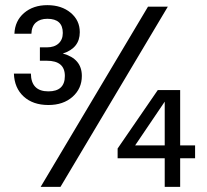

<svg xmlns="http://www.w3.org/2000/svg" viewBox="-20 -726 804 746"><path d="M168 -318Q108 -318 72 -351Q36 -384 34 -440H100Q101 -371 168 -371Q232 -371 232 -431Q232 -490 162 -490H135V-542H162Q191 -542 207.5 -557Q224 -572 224 -598Q224 -653 164 -653Q136 -653 119.5 -638.5Q103 -624 102 -595H36Q38 -645 73.5 -675.5Q109 -706 164 -706Q219 -706 254.5 -676.5Q290 -647 290 -601Q290 -539 224 -518Q298 -498 298 -431Q298 -382 262 -350Q226 -318 168 -318ZM138 0 555 -700H632L215 0ZM620 0V-111H437V-149L593 -376H680V-161H738V-111H680V0ZM620 -161V-331L505 -161Z"/></svg>

Font: Hedvig Letters Sans
Style: Regular
Weight: 400
Designer: Alexander Örn & Tor Weibull
Foundry: Kanon Foundry
Version: Version 1.000; ttfautohint (v1.8.4.7-5d5b)